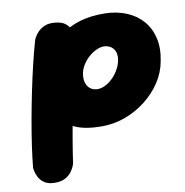

<svg xmlns="http://www.w3.org/2000/svg" viewBox="-80 -575 834 867"><g transform="rotate(-10 337.0 -142.0)"><path d="M357 1Q281 1 235 -19.5Q189 -40 168 -75Q147 -110 145 -155Q143 -200 153 -250Q166 -314 191 -361.5Q216 -409 253.5 -439.5Q291 -470 342 -485Q393 -500 457 -499Q511 -498 555 -480Q599 -462 628.5 -428.5Q658 -395 669 -348Q680 -301 668 -242Q659 -192 630 -148Q601 -104 558 -70.5Q515 -37 463.5 -18Q412 1 357 1ZM104 215Q72 215 54.5 202.5Q37 190 29 173.5Q21 157 19 144.5Q17 132 17 132Q21 89 29 33Q37 -23 48 -84.5Q59 -146 72 -209Q85 -272 99 -330.5Q113 -389 127 -437Q127 -437 132 -447Q137 -457 149 -470Q161 -483 180.5 -491.5Q200 -500 229 -497Q260 -494 276 -480.5Q292 -467 298 -451Q304 -435 304.5 -423Q305 -411 305 -411Q296 -373 284.5 -320.5Q273 -268 261 -207.5Q249 -147 237 -84.5Q225 -22 215 37Q205 96 198 145Q198 145 194 155.5Q190 166 180 180Q170 194 151.5 204.5Q133 215 104 215ZM366 -168Q387 -168 407.5 -180Q428 -192 444.5 -211Q461 -230 471 -253Q481 -276 481 -297Q481 -316 473 -328.5Q465 -341 452.5 -347Q440 -353 425 -353Q409 -353 389.5 -343.5Q370 -334 352 -317Q334 -300 322.5 -277.5Q311 -255 311 -229Q311 -211 318 -197Q325 -183 337.5 -175.5Q350 -168 366 -168Z"/></g></svg>

Font: Sour Gummy Black
Style: Italic
Weight: 900
Italic angle: -11.3°
Designer: Stefie Justprince
Foundry: Eifetstype
Version: Version 1.000